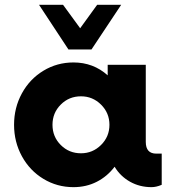

<svg xmlns="http://www.w3.org/2000/svg" viewBox="-20 -770 712 800"><path d="M361.3 -564H265.1L142.6 -750H242.7L314 -652.3L384.8 -750H484.9ZM631.3 -129.9H653.8V0Q631.3 9.8 611.3 9.8Q562 9.8 521.7 -12.9Q481.4 -35.6 457.5 -75.2Q426.8 -34.7 383.1 -12.5Q339.4 9.8 286.1 9.8Q217.8 9.8 160.9 -24.7Q104 -59.1 71.3 -118.9Q38.6 -178.7 38.6 -250Q38.6 -321.3 71.3 -381.1Q104 -440.9 160.9 -475.3Q217.8 -509.8 286.1 -509.8Q368.7 -509.8 428.7 -456.1V-500H587.4V-178.7Q587.4 -129.9 631.3 -129.9ZM317.4 -131.3Q366.2 -131.3 401.1 -166Q436 -200.7 436 -250Q436 -299.3 401.1 -334Q366.2 -368.7 317.4 -368.7Q267.6 -368.7 233.2 -334.2Q198.7 -299.8 198.7 -250Q198.7 -200.2 233.2 -165.8Q267.6 -131.3 317.4 -131.3Z"/></svg>

Font: Now
Style: Bold
Weight: 700
Designer: Alfredo Marco Pradil
Foundry: Alfredo Marco Pradil
Version: Version 1.002;PS 001.002;hotconv 1.0.88;makeotf.lib2.5.64775